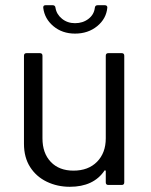

<svg xmlns="http://www.w3.org/2000/svg" viewBox="-20 -710 579 737"><path d="M396 -506H447Q457 -506 457 -496V-10Q457 0 447 0H396Q386 0 386 -10V-53Q386 -55 384 -56Q382 -57 381 -55Q339 7 248 7Q200 7 159.5 -12.5Q119 -32 95.5 -69Q72 -106 72 -158V-496Q72 -506 82 -506H133Q143 -506 143 -496V-179Q143 -122 175 -88.5Q207 -55 262 -55Q319 -55 352.5 -89Q386 -123 386 -179V-496Q386 -506 396 -506ZM146 -680V-682Q146 -690 155 -690H182Q192 -690 193 -680Q197 -655 218 -638Q239 -621 268 -621Q298 -621 319.5 -637.5Q341 -654 344 -680Q345 -690 355 -690H382Q392 -690 392 -681Q388 -638 353 -609.5Q318 -581 268 -581Q219 -581 185 -609.5Q151 -638 146 -680Z"/></svg>

Font: Amber EN
Style: Regular
Weight: 400
Designer: Jeremy Tribby
Foundry: Tribby Type Co.
Version: Version 1.403 November 24, 2021